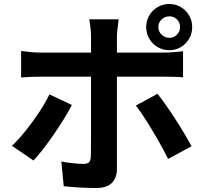

<svg xmlns="http://www.w3.org/2000/svg" viewBox="-20 -886 1040 964"><path d="M775 -750Q775 -728 791.5 -712Q808 -696 830 -696Q853 -696 868.5 -712Q884 -728 884 -750Q884 -773 868.5 -788.5Q853 -804 830 -804Q808 -804 791.5 -788.5Q775 -773 775 -750ZM714 -750Q714 -782 729.5 -808.5Q745 -835 771.5 -850.5Q798 -866 830 -866Q862 -866 888 -850.5Q914 -835 929.5 -808.5Q945 -782 945 -750Q945 -718 929.5 -691.5Q914 -665 888 -649.5Q862 -634 830 -634Q798 -634 771.5 -649.5Q745 -665 729.5 -691.5Q714 -718 714 -750ZM576 -789Q575 -782 573 -766Q571 -750 569 -732.5Q567 -715 567 -702V-622H800Q821 -622 850 -624Q879 -626 899 -629V-498Q875 -500 848 -500.5Q821 -501 801 -501H567V-36Q567 7 541.5 32.5Q516 58 463 58Q423 58 380.5 55.5Q338 53 300 49L288 -75Q320 -69 350.5 -66Q381 -63 399 -63Q419 -63 427 -71.5Q435 -80 436 -99Q436 -108 436.5 -137.5Q437 -167 437 -208.5Q437 -250 437 -295.5Q437 -341 437 -383.5Q437 -426 437 -457Q437 -488 437 -500V-501H183Q161 -501 134 -500Q107 -499 86 -497V-630Q109 -627 134 -624.5Q159 -622 183 -622H437V-702Q437 -722 434 -749Q431 -776 428 -789ZM341 -359Q324 -326 299.5 -286.5Q275 -247 248 -208Q221 -169 195 -135.5Q169 -102 148 -80L40 -154Q74 -186 109.5 -230.5Q145 -275 176.5 -322.5Q208 -370 228 -412ZM771 -415Q790 -391 813.5 -357.5Q837 -324 861 -287Q885 -250 906 -214.5Q927 -179 942 -152L824 -88Q803 -131 774 -181.5Q745 -232 715.5 -279Q686 -326 662 -356Z"/></svg>

Font: Chiron Sans HK TT
Style: Bold
Weight: 700
Designer: Ryoko NISHIZUKA 西塚涼子 (kana, bopomofo & ideographs); Paul D. Hunt (Latin, Greek & Cyrillic); Sandoll Communications 산돌커뮤니
Foundry: Adobe
Version: Version 2.022;hotconv 1.0.109;makeotfexe 2.5.65596